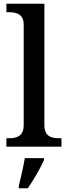

<svg xmlns="http://www.w3.org/2000/svg" viewBox="-20 -780 362 1021"><path d="M14 0H307V-45H295C254 -45 216 -54 216 -115V-760H14V-715H27C66 -715 106 -706 106 -649V-115C106 -54 67 -45 27 -45H14ZM80 208V221H128C157 179 196 113 214 71V61H112C104 108 91 165 80 208Z"/></svg>

Font: Noto Serif Yezidi Medium
Style: Regular
Weight: 500
Designer: Dalton Maag Ltd
Foundry: Dalton Maag Ltd
Version: Version 1.001